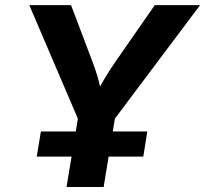

<svg xmlns="http://www.w3.org/2000/svg" viewBox="-20 -748 820 768"><path d="M246.1 0 291.5 -273.4 97.2 -727.5H264.2L349.6 -502Q362.8 -467.8 372.1 -434.8Q381.3 -401.9 389.6 -356.9H356.9Q379.4 -402.3 399.4 -435.5Q419.4 -468.8 442.4 -502L599.1 -727.5H780.3L439.5 -273.4L394.5 0ZM127 -121.6 143.6 -222.2H569.3L553.2 -121.6Z"/></svg>

Font: Inter 16pt
Style: Bold Italic
Weight: 700
Italic angle: -9.3988°
Version: Version 4.001;git-66647c0bb